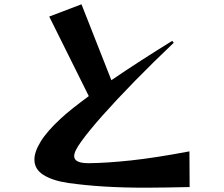

<svg xmlns="http://www.w3.org/2000/svg" viewBox="-20 -816 1040 893"><path d="M862 54Q806 55 755.5 56Q705 57 659 57Q551 57 463.5 51.5Q376 46 297 35Q224 24 182 -2.5Q140 -29 140 -74Q140 -110 169.5 -158Q199 -206 263 -265Q306 -305 393 -369L209 -739L359 -796L498 -443Q561 -486 633 -532.5Q705 -579 781 -626L788 -617Q690 -524 605.5 -437.5Q521 -351 457.5 -279.5Q394 -208 358 -158Q342 -136 333.5 -119Q325 -102 325 -90Q325 -57 391 -57H395Q479 -58 590.5 -70Q702 -82 861 -112Z"/></svg>

Font: Reggae One
Style: Regular
Weight: 400
Designer: Fontworks Inc.
Foundry: Fontworks Inc.
Version: Version 1.100